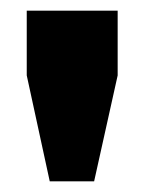

<svg xmlns="http://www.w3.org/2000/svg" viewBox="-20 -749 269 359"><path d="M30 -608V-729H200V-608L156 -410H73Z"/></svg>

Font: Mona Sans Black
Style: Regular
Weight: 900
Designer: Deni Anggara
Foundry: GitHub
Version: Version 2.000